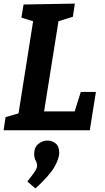

<svg xmlns="http://www.w3.org/2000/svg" viewBox="-21 -724 586 1067"><path d="M428 -213H512L478 0H-1L10 -73L82 -94L163 -606L98 -626L110 -699L395 -704L384 -631L304 -606L224 -105H394ZM176 323 131 285Q159 249 172 230Q185 211 185 196Q185 182 177 168Q169 154 169 131Q169 94 192.5 75.5Q216 57 243 57Q268 57 288 73Q308 89 308 125Q308 159 279.5 207Q251 255 176 323Z"/></svg>

Font: Bitter
Style: Bold Italic
Weight: 700
Italic angle: -9°
Designer: Sol Matas, and Bitter project Authors
Foundry: Sol Matas
Version: Version 2.001